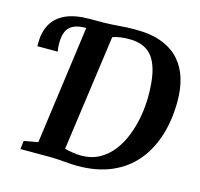

<svg xmlns="http://www.w3.org/2000/svg" viewBox="-109 -868 1034 993"><g transform="rotate(15 408.0 -371.5)"><path d="M387.5 8Q366.5 8 341.2 6Q316 4 290 2Q264 0 240.5 0H81.5L87 -45L162 -58.5L248.5 -693L235.5 -718L255.5 -743H331Q370.5 -744 412.5 -747.5Q454.5 -751 495.5 -751Q579.5 -751.5 638.2 -729Q697 -706.5 733.2 -665.8Q769.5 -625 786 -570Q802.5 -515 802.5 -450.5Q802.5 -350.5 777 -267Q751.5 -183.5 700.2 -121.8Q649 -60 571 -26Q493 8 387.5 8ZM392.5 -48.5Q447.5 -48.5 489.8 -71.5Q532 -94.5 562.5 -134.2Q593 -174 612.2 -224.2Q631.5 -274.5 640.8 -329.2Q650 -384 650 -437Q650 -506 639.8 -555Q629.5 -604 608.8 -635Q588 -666 555.8 -680.5Q523.5 -695 478.5 -695Q451.5 -695 429.2 -691.5Q407 -688 390.5 -682L304.5 -61.5Q324.5 -55.5 349.8 -52Q375 -48.5 392.5 -48.5ZM29 -536.5Q29 -541 28.8 -544.5Q28.5 -548 28.5 -552.5Q28.5 -612 52 -654.5Q75.5 -697 125.5 -720Q175.5 -743 255.5 -743L248.5 -693Q204 -693 178.8 -680Q153.5 -667 143.5 -641.8Q133.5 -616.5 133.5 -580.5Q133.5 -569 134.5 -557.8Q135.5 -546.5 137.5 -536.5Z"/></g></svg>

Font: Merriweather 24pt
Style: Bold Italic
Weight: 700
Italic angle: -7.8°
Designer: Eben Sorkin
Foundry: Eben Sorkin
Version: Version 2.101